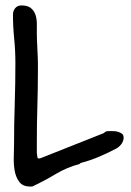

<svg xmlns="http://www.w3.org/2000/svg" viewBox="-20 -680 477 700"><path d="M31.2 -151.4Q31.2 -226.6 33.7 -300.8Q36.1 -375 36.1 -451.2Q36.1 -495.1 31.7 -539.1Q27.3 -583 27.3 -627Q27.3 -640.6 35.6 -650.4Q43.9 -660.2 57.6 -660.2Q81.1 -660.2 92.8 -650.4Q104.5 -640.6 109.4 -626Q114.3 -611.3 114.3 -592.8Q114.3 -574.2 114.3 -556.6Q114.3 -552.7 114.7 -537.1Q115.2 -521.5 116.2 -503.4Q117.2 -485.4 117.7 -469.7Q118.2 -454.1 118.2 -450.2V-418Q118.2 -354.5 116.2 -292Q114.3 -229.5 114.3 -165V-124Q114.3 -119.1 115.7 -110.8Q117.2 -102.5 118.2 -102.5H126L357.4 -194.3Q365.2 -201.2 371.1 -201.7Q377 -202.1 384.8 -202.1Q389.6 -202.1 397.5 -201.7Q405.3 -201.2 412.6 -198.7Q419.9 -196.3 425.3 -191.9Q430.7 -187.5 430.7 -178.7Q430.7 -156.2 406.2 -139.6Q375 -123 341.8 -108.9Q308.6 -94.7 274.4 -85.9L269.5 -82Q222.7 -69.3 182.1 -44.9Q141.6 -20.5 97.7 0H88.9Q62.5 0 49.8 -17.6Q37.1 -35.2 33.2 -59.1Q29.3 -83 30.3 -108.9Q31.2 -134.8 31.2 -151.4Z"/></svg>

Font: Covered By Your Grace
Style: Regular
Weight: 400
Designer: Kimberly Geswein
Foundry: Kimberly Geswein
Version: Version 1.0